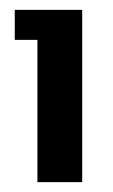

<svg xmlns="http://www.w3.org/2000/svg" viewBox="-20 -656 230 390"><path d="M147 -636V-286H56V-575H10V-636Z"/></svg>

Font: Teko SemiBold
Style: Regular
Weight: 600
Designer: Manushi Parikh, Jonny Pinhorn
Foundry: Indian Type Foundry
Version: Version 1.106;PS 1.0;hotconv 1.0.78;makeotf.lib2.5.61930; tt